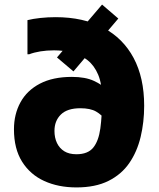

<svg xmlns="http://www.w3.org/2000/svg" viewBox="-20 -807 693 839"><path d="M441 -282Q425 -305 400 -319.5Q375 -334 331 -334Q274 -334 246 -306.5Q218 -279 218 -235Q218 -205 229 -182Q240 -159 261 -146Q282 -133 314 -133Q364 -133 387.5 -162Q411 -191 418.5 -246Q426 -301 426 -377Q426 -440 409 -480.5Q392 -521 362 -544.5Q332 -568 294.5 -577.5Q257 -587 216 -587Q184 -587 156.5 -582.5Q129 -578 108 -570H100V-719Q124 -725 156.5 -728.5Q189 -732 223 -732Q344 -732 431 -686Q518 -640 564 -553.5Q610 -467 610 -345Q610 -273 594.5 -208.5Q579 -144 545 -94.5Q511 -45 454 -16.5Q397 12 314 12Q235 12 173.5 -16Q112 -44 76.5 -100.5Q41 -157 41 -242Q41 -308 69.5 -360Q98 -412 154.5 -441.5Q211 -471 294 -471Q353 -471 390.5 -453.5Q428 -436 447 -415ZM301 -495 229 -556 426 -787 497 -726Z"/></svg>

Font: Kufam ExtraBold
Style: Regular
Weight: 800
Designer: Wael Morcos, Artur Schmal
Foundry: Original Type
Version: Version 1.300; ttfautohint (v1.8.3)